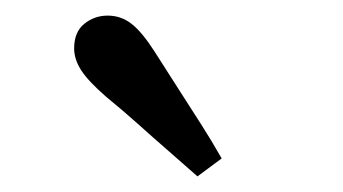

<svg xmlns="http://www.w3.org/2000/svg" viewBox="-20 -785 440 246"><path d="M264 -582 233 -559Q215 -575 196 -591.5Q177 -608 157.5 -625.5Q138 -643 116 -661Q93 -681 84 -695Q75 -709 75 -723Q75 -744 88 -754.5Q101 -765 118 -765Q135 -765 148.5 -754.5Q162 -744 178 -719Q194 -694 209 -670.5Q224 -647 237.5 -626Q251 -605 264 -582Z"/></svg>

Font: Source Serif 4 18pt Medium
Style: Regular
Weight: 500
Designer: Frank Grießhammer
Foundry: Adobe Systems Incorporated
Version: Version 4.004;hotconv 1.0.116;makeotfexe 2.5.65601